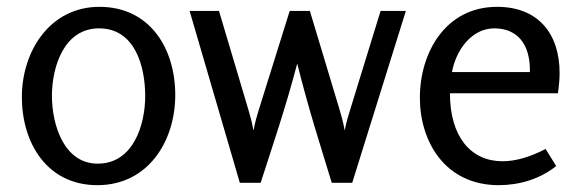

<svg xmlns="http://www.w3.org/2000/svg" viewBox="-20 -529 1699 562"><path d="M265 13C413 13 493 -115 493 -251C493 -387 419 -509 271 -509C126 -509 44 -379 44 -245C44 -110 118 13 265 13ZM266 -50C166 -50 132 -166 132 -248C132 -333 167 -446 270 -446C375 -446 405 -335 405 -248C405 -163 370 -50 266 -50Z M621 -497H535L682 6H743C780 -110 813 -203 850 -343C885 -203 916 -110 951 6H1011L1168 -497H1094L1005 -208C1000 -191 994 -174 989 -147C984 -174 979 -191 974 -208L887 -497H828L737 -206C732 -190 727 -173 722 -147C717 -174 712 -191 707 -208Z M1435 -509C1284 -509 1209 -375 1209 -243C1209 -114 1283 13 1440 13C1500 13 1561 -5 1608 -43L1577 -93C1531 -69 1489 -57 1451 -57C1358 -57 1297 -129 1297 -256H1613C1616 -277 1618 -296 1618 -315C1618 -431 1555 -509 1435 -509ZM1427 -446C1493 -446 1533 -401 1531 -318H1303C1314 -380 1359 -446 1427 -446Z"/></svg>

Font: Rosario
Style: Regular
Weight: 400
Designer: Hector Gatti
Foundry: Omnibus Type
Version: Version 1.100